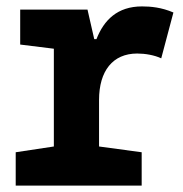

<svg xmlns="http://www.w3.org/2000/svg" viewBox="-20 -579 570 599"><path d="M29 0H422V-104L289 -122V-267C289 -358 332 -412 408 -412C433 -412 462 -407 483 -397L521 -540C484 -556 450 -559 423 -559C346 -559 304 -516 281 -457H274L253 -549H43V-440L148 -427V-122L29 -104Z"/></svg>

Font: Noto Sans Mono Condensed ExtraBold
Style: Regular
Weight: 800
Width: 3
Designer: Monotype Design Team
Foundry: Monotype Imaging Inc.
Version: Version 2.014